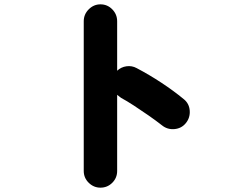

<svg xmlns="http://www.w3.org/2000/svg" viewBox="-20 -800 1040 885"><path d="M443 65Q412 65 389 42.5Q366 20 366 -12V-702Q366 -734 389 -757Q412 -780 443 -780Q475 -780 497.5 -757Q520 -734 520 -702V-474Q538 -491 563 -494.5Q588 -498 610 -486Q669 -455 725 -418Q781 -381 827 -343Q852 -323 854.5 -290.5Q857 -258 837 -233Q817 -208 784.5 -205Q752 -202 727 -222Q699 -244 664.5 -268Q630 -292 597 -313.5Q564 -335 538 -349Q534 -352 529.5 -355.5Q525 -359 520 -363V-12Q520 20 497.5 42.5Q475 65 443 65Z"/></svg>

Font: Zen Maru Gothic Black
Style: Regular
Weight: 900
Designer: Yoshimichi Ohira
Foundry: Positype
Version: Version 1.001